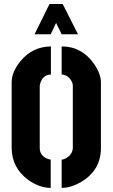

<svg xmlns="http://www.w3.org/2000/svg" viewBox="-20 -916 552 941"><path d="M149.4 -748 222.7 -896.5H287.1L362.3 -748H282.2L254.9 -803.7L228.5 -748ZM37.1 -190.4V-511.7Q37.1 -563.5 81.1 -617.2Q139.6 -687.5 229.5 -688.5V-550.8Q189.5 -549.8 176.8 -505.9Q174.8 -499 174.8 -496.1V-190.4Q174.8 -150.4 218.8 -135.7Q225.6 -133.8 228.5 -133.8V4.9Q172.9 4.9 117.2 -35.2Q38.1 -93.8 37.1 -190.4ZM282.2 4.9V-133.8Q297.9 -133.8 317.4 -150.4Q335.9 -167 336.9 -190.4V-496.1Q336.9 -513.7 320.3 -533.2Q304.7 -549.8 282.2 -550.8V-688.5Q380.9 -688.5 440.4 -603.5Q474.6 -554.7 474.6 -511.7V-190.4Q474.6 -82 377.9 -24.4Q327.1 4.9 282.2 4.9Z"/></svg>

Font: Post No Bills Jaffna ExtraBold
Style: Regular
Weight: 800
Designer: Kosala Senevirathne, Siva Puranthara, Lasantha Premarathna, Tharique Azeez
Foundry: Mooniak
Version: Version 1.220 ; ttfautohint (v1.6)